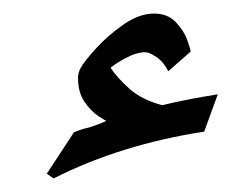

<svg xmlns="http://www.w3.org/2000/svg" viewBox="-20 -243 370 283"><path d="M301 -104 281 -49Q158 -30 59 20L49 13L89 -48Q101 -53 111 -55Q117 -57 124 -59.5Q131 -62 137 -65Q137 -64 125.5 -71.5Q114 -79 104.5 -93Q95 -107 95 -128Q95 -136 99 -143Q103 -151 120.5 -170.5Q138 -190 161.5 -206.5Q185 -223 207 -223Q227 -223 239 -210.5Q251 -198 256 -184Q261 -170 261 -167L228 -138Q221 -152 210.5 -159Q200 -166 194 -166Q181 -166 164.5 -157Q148 -148 143 -143Q153 -128 171 -112Q189 -96 219 -88Q257 -97 301 -104Z"/></svg>

Font: Katibeh
Style: Regular
Weight: 400
Designer: Arabic design by Kourosh Beigpour, Latin design by Eduardo Tunni, engineering by Lasse Fister
Version: Version 1.000